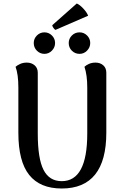

<svg xmlns="http://www.w3.org/2000/svg" viewBox="-20 -1065 707 1098"><path d="M588 -306Q588 -147 524 -67Q460 13 333 13Q209 13 147 -64.5Q85 -142 85 -306V-564Q85 -640 69 -683Q79 -692 95.5 -699.5Q112 -707 133 -707Q160 -707 178 -691.5Q196 -676 196 -649V-301Q196 -158 229 -93.5Q262 -29 333 -29Q479 -29 479 -301V-564Q479 -636 463 -683Q472 -692 488.5 -699.5Q505 -707 526 -707Q553 -707 570.5 -691.5Q588 -676 588 -649ZM173 -819Q173 -844 191 -862Q209 -880 234 -880Q259 -880 277 -862Q295 -844 295 -819Q295 -794 277 -775.5Q259 -757 234 -757Q209 -757 191 -775Q173 -793 173 -819ZM373 -819Q373 -844 391 -862Q409 -880 435 -880Q460 -880 478 -862Q496 -844 496 -819Q496 -794 478 -775.5Q460 -757 435 -757Q409 -757 391 -775Q373 -793 373 -819ZM297 -894Q291 -897 284.5 -907Q278 -917 279 -921L419 -1045Q436 -1038 456.5 -1016Q477 -994 484 -975Z"/></svg>

Font: Arima Madurai
Style: Bold
Weight: 700
Designer: Joana Correia and Natanael Gama
Foundry: NDISCOVER
Version: Version 1.019